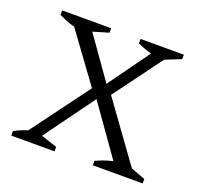

<svg xmlns="http://www.w3.org/2000/svg" viewBox="-92 -586 717 688"><g transform="rotate(20 266.0 -242.0)"><path d="M56 -10V-24L243 -276H290L470 -27V-10H412L248 -242H269L100 -10ZM16 0V-17Q52 -38 96 -45L181 -17V0ZM327 0V-17Q355 -30 382.5 -37Q410 -44 439 -46L517 -17V0ZM123 -438Q97 -442 75.5 -449.5Q54 -457 34 -467V-484H221V-467ZM241 -243 84 -458V-474H144L283 -277H263L405 -474H451V-461L290 -243ZM428 -439Q402 -443 378 -450Q354 -457 333 -467V-484H498V-467Z"/></g></svg>

Font: Piazzolla Thin ExtraLight
Style: Regular
Weight: 250
Version: Version 2.005